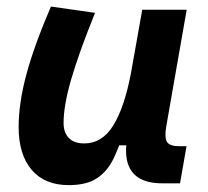

<svg xmlns="http://www.w3.org/2000/svg" viewBox="-20 -547 626 578"><path d="M187 10.3Q114.7 10.3 75.4 -35.6Q36.1 -81.5 36.1 -164.6Q36.1 -235.8 59.1 -321.8Q82 -407.7 133.3 -527.3L266.1 -508.3Q216.8 -386.2 194.1 -307.6Q171.4 -229 171.4 -176.8Q171.4 -147.5 187.5 -131.3Q203.6 -115.2 233.4 -115.2Q287.6 -115.2 321 -169.4Q354.5 -223.6 374 -325.7L369.1 -109.4H336.9L356 -160.6Q340.3 -107.9 321.8 -69.6Q303.2 -31.2 272 -10.5Q240.7 10.3 187 10.3ZM468.8 4.9Q427.2 4.9 401.6 -9.3Q376 -23.4 366 -51.5Q356 -79.6 361.3 -122.1L357.9 -234.9L408.2 -517.6H542L480.5 -166.5Q474.6 -132.3 482.9 -119.6Q491.2 -106.9 518.1 -106.9H541.5L522 4.9Z"/></svg>

Font: Cascadia Mono NF
Style: Italic
Weight: 400
Italic angle: -10°
Monospace: yes
Designer: Aaron Bell
Foundry: Saja Typeworks
Version: Version 2404.023